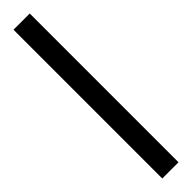

<svg xmlns="http://www.w3.org/2000/svg" viewBox="34 -121 502 502"><g transform="rotate(45 285.0 130.0)"><path d="M10 100H560V160H10Z"/></g></svg>

Font: Raigarh
Style: Bold
Weight: 700
Designer: jaikishan Patel
Foundry: MagicType
Version: Version 1.000